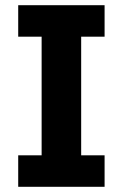

<svg xmlns="http://www.w3.org/2000/svg" viewBox="-20 -718 472 738"><path d="M50 0V-121H140V-577H50V-698H382V-577H292V-121H382V0Z"/></svg>

Font: IBM Plex Arabic
Style: Bold
Weight: 700
Designer: Mike Abbink, Paul van der Laan, Pieter van Rosmalen, Wael Morcos, Khajak Apelian
Foundry: Bold Monday
Version: Version 1.0